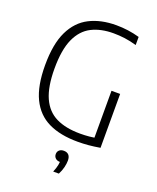

<svg xmlns="http://www.w3.org/2000/svg" viewBox="-174 -850 963 1180"><g transform="rotate(20 307.0 -260.0)"><path d="M399 5.5Q285 5.5 207.5 -32Q130 -69.5 90.2 -151.8Q50.5 -234 50.5 -369Q50.5 -507.5 90.8 -590.8Q131 -674 204.8 -711.5Q278.5 -749 378.5 -749Q417.5 -749 456 -743.8Q494.5 -738.5 531.5 -728V-675Q489.5 -687 452.8 -691.8Q416 -696.5 380 -696.5Q296.5 -696.5 236.8 -666Q177 -635.5 144.5 -564Q112 -492.5 112 -369Q112 -250 143.8 -179.2Q175.5 -108.5 238.8 -77.5Q302 -46.5 396.5 -46.5Q427.5 -46.5 455.2 -49.2Q483 -52 508.5 -57L488 -33V-360H544.5V-7.5Q502.5 -0.5 468.5 2.5Q434.5 5.5 399 5.5ZM321 229Q333 200.5 336.8 180Q340.5 159.5 340.5 140L348 159.5H341Q321 159.5 310 149Q299 138.5 299 122.5Q299 106.5 309.8 96.5Q320.5 86.5 339.5 86.5Q360.5 86.5 371.8 98.8Q383 111 383 135.5Q383 155.5 376.8 180.5Q370.5 205.5 358 229Z"/></g></svg>

Font: Encode Sans SemiCondensed Light
Style: Regular
Weight: 300
Width: 4
Designer: Multiple Designers
Foundry: Impallari Type
Version: Version 3.002